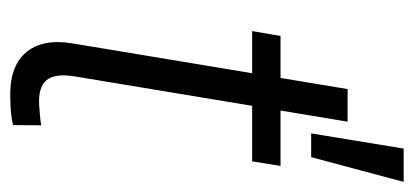

<svg xmlns="http://www.w3.org/2000/svg" viewBox="-241 -580 825 383"><g transform="rotate(90 171.5 -388.5)"><path d="M311 -535.6 301.8 -479H42L51.8 -535.6ZM157.7 -669.4H222.7L132.3 -124.5Q126 -85.4 140.1 -68.6Q154.3 -51.8 190.9 -54.2Q198.7 -54.7 209.7 -55.7Q220.7 -56.6 230 -58.1L229.5 -2Q218.8 0.5 205.6 2Q192.4 3.4 179.2 3.4Q114.7 6.3 85.7 -26.6Q56.6 -59.6 66.4 -119.6ZM246.1 -596.7 276.4 -781.2H342.8L293.5 -596.7Z"/></g></svg>

Font: Inter 20pt Light
Style: Italic
Weight: 300
Italic angle: -9.3988°
Version: Version 4.001;git-66647c0bb